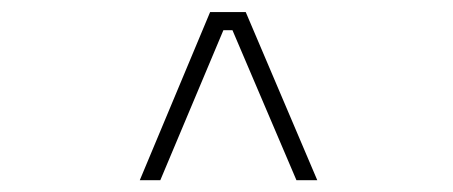

<svg xmlns="http://www.w3.org/2000/svg" viewBox="-20 -820 750 318"><path d="M471 -521.5 365 -770H350L245.5 -521.5H211.5L328 -800H387L505.5 -521.5Z"/></svg>

Font: League Mono Thin
Style: Regular
Weight: 100
Width: 6
Designer: Tyler Finck
Foundry: The League of Moveable Type / Tyler Finck
Version: Version 2.300;RELEASE